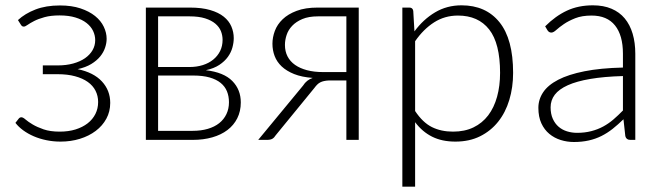

<svg xmlns="http://www.w3.org/2000/svg" viewBox="-20 -526 2486 722"><path d="M47.5 -450.5Q74 -475 113.2 -490.2Q152.5 -505.5 205.5 -505.5Q249.5 -505.5 282.5 -494.5Q315.5 -483.5 337.5 -465.8Q359.5 -448 370.2 -425.5Q381 -403 381 -380Q381 -364 375.2 -346.8Q369.5 -329.5 356.8 -313.8Q344 -298 323 -285.2Q302 -272.5 272 -266Q332 -253.5 363.2 -219.8Q394.5 -186 394.5 -139Q394.5 -106.5 380 -79.8Q365.5 -53 340 -33.8Q314.5 -14.5 280.5 -4Q246.5 6.5 207.5 6.5Q180 6.5 154.5 1.2Q129 -4 107 -13.5Q85 -23 67.2 -36Q49.5 -49 38 -64L50.5 -80Q54.5 -85 60.5 -85Q66.5 -85 76.2 -76.5Q86 -68 102.8 -58Q119.5 -48 144.2 -39.5Q169 -31 204.5 -31Q237.5 -31 264 -39.2Q290.5 -47.5 309.5 -62.2Q328.5 -77 338.8 -97.5Q349 -118 349 -142.5Q349 -165.5 339.2 -184.8Q329.5 -204 310.2 -217.8Q291 -231.5 262.5 -239.2Q234 -247 197 -247H141V-280H197Q229 -280 255.2 -287.2Q281.5 -294.5 299.8 -307.2Q318 -320 328 -337.2Q338 -354.5 338 -375Q338 -393 330 -409.8Q322 -426.5 305.5 -439.5Q289 -452.5 263.8 -460.2Q238.5 -468 204 -468Q171 -468 147.5 -461.5Q124 -455 108.5 -447Q93 -439 83.8 -432.5Q74.5 -426 70 -426Q66 -426 63.5 -427.5Q61 -429 58.5 -433Z M528.5 -497.5H694Q739 -497.5 770.5 -488.2Q802 -479 821.5 -463.2Q841 -447.5 850 -426.5Q859 -405.5 859 -382.5Q859 -366 854 -347.5Q849 -329 837 -312.2Q825 -295.5 804.8 -282Q784.5 -268.5 754 -262Q821.5 -254 853.5 -221.5Q885.5 -189 885.5 -141Q885.5 -107.5 872.2 -81.2Q859 -55 835.2 -37Q811.5 -19 778.2 -9.5Q745 0 705 0H528.5ZM574.5 -242V-34H704.5Q736 -34 761.5 -41.5Q787 -49 804.5 -63Q822 -77 831.5 -97Q841 -117 841 -141.5Q841 -164 833.5 -182.5Q826 -201 809.8 -214.2Q793.5 -227.5 767.8 -234.8Q742 -242 706 -242ZM574.5 -274H692.5Q719.5 -274 742.5 -281.2Q765.5 -288.5 782 -302Q798.5 -315.5 807.8 -334.2Q817 -353 817 -376Q817 -393 810.8 -408.8Q804.5 -424.5 789.8 -437Q775 -449.5 751.2 -457Q727.5 -464.5 692.5 -464.5H574.5Z M1329 0H1282.5V-223.5H1217.5Q1206.5 -223 1198.5 -221.2Q1190.5 -219.5 1184.2 -216.2Q1178 -213 1172.8 -207.8Q1167.5 -202.5 1162 -195L1016.5 -17Q1011.5 -8.5 1004.2 -4.2Q997 0 984 0H951L1119.5 -204Q1133 -225.5 1156 -233Q1115 -236 1086.2 -247.5Q1057.5 -259 1039.2 -276.2Q1021 -293.5 1012.8 -315.2Q1004.5 -337 1004.5 -361.5Q1004.5 -385.5 1013.5 -409.8Q1022.5 -434 1042.8 -453.5Q1063 -473 1095.5 -485.2Q1128 -497.5 1174.5 -497.5H1329ZM1051.5 -357Q1051.5 -333 1061.2 -314Q1071 -295 1089.5 -282Q1108 -269 1134.5 -262Q1161 -255 1194 -255H1282.5V-464.5H1176Q1141 -464.5 1117.2 -454.5Q1093.5 -444.5 1078.8 -429Q1064 -413.5 1057.8 -394.5Q1051.5 -375.5 1051.5 -357Z M1493 176V-497.5H1519.5Q1532 -497.5 1534 -485L1538.5 -408Q1571.5 -453 1616 -479.5Q1660.5 -506 1715.5 -506Q1807 -506 1858.2 -442.5Q1909.5 -379 1909.5 -252Q1909.5 -197.5 1895.2 -150.2Q1881 -103 1853.2 -68.2Q1825.5 -33.5 1785.2 -13.5Q1745 6.5 1692.5 6.5Q1642 6.5 1605 -12Q1568 -30.5 1541 -66.5V176ZM1702 -467.5Q1652.5 -467.5 1612.5 -442Q1572.5 -416.5 1541 -371V-108.5Q1569.5 -65.5 1604 -48.2Q1638.5 -31 1683.5 -31Q1727.5 -31 1760.5 -47Q1793.5 -63 1815.8 -92.2Q1838 -121.5 1849.2 -162.2Q1860.5 -203 1860.5 -252Q1860.5 -363 1819.5 -415.2Q1778.5 -467.5 1702 -467.5Z M2350 0Q2335 0 2331.5 -14L2324.5 -77.5Q2304 -57.5 2283.8 -41.5Q2263.5 -25.5 2241.5 -14.5Q2219.5 -3.5 2194 2.2Q2168.5 8 2138 8Q2112.5 8 2088.5 0.5Q2064.5 -7 2045.8 -22.5Q2027 -38 2015.8 -62.2Q2004.5 -86.5 2004.5 -120.5Q2004.5 -152 2022.5 -179Q2040.5 -206 2079 -226Q2117.5 -246 2177.8 -258Q2238 -270 2322.5 -272V-324Q2322.5 -393 2292.8 -430.2Q2263 -467.5 2204.5 -467.5Q2168.5 -467.5 2143.2 -457.5Q2118 -447.5 2100.5 -435.5Q2083 -423.5 2072 -413.5Q2061 -403.5 2053.5 -403.5Q2048 -403.5 2044.5 -406Q2041 -408.5 2038.5 -412.5L2030 -427Q2069 -466 2112 -486Q2155 -506 2209.5 -506Q2249.5 -506 2279.5 -493.2Q2309.5 -480.5 2329.2 -456.8Q2349 -433 2359 -399.2Q2369 -365.5 2369 -324V0ZM2150 -26.5Q2179 -26.5 2203.2 -32.8Q2227.5 -39 2248.2 -50.2Q2269 -61.5 2287 -77Q2305 -92.5 2322.5 -110.5V-240Q2251.5 -238 2200 -229.2Q2148.5 -220.5 2115.2 -205.5Q2082 -190.5 2066.2 -169.8Q2050.5 -149 2050.5 -122.5Q2050.5 -97.5 2058.8 -79.2Q2067 -61 2080.8 -49.2Q2094.5 -37.5 2112.5 -32Q2130.5 -26.5 2150 -26.5Z"/></svg>

Font: Lato Light
Style: Regular
Weight: 300
Designer: Lukasz Dziedzic
Foundry: tyPoland Lukasz Dziedzic
Version: Version 2.007; 2014-02-27